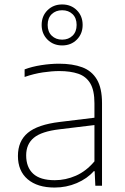

<svg xmlns="http://www.w3.org/2000/svg" viewBox="-20 -834 562 862"><path d="M225 8Q148 8 104.2 -29.2Q60.5 -66.5 60.5 -134Q60.5 -200.5 104.8 -237.5Q149 -274.5 248 -286.5L404 -305.5V-370.5Q404 -428.5 385.2 -459.8Q366.5 -491 331.2 -503Q296 -515 246 -515Q213 -515 172.5 -509Q132 -503 90.5 -488.5V-522.5Q123.5 -535 165.2 -541.5Q207 -548 245.5 -548Q306 -548 349 -532Q392 -516 415 -477.2Q438 -438.5 438 -371V0H408L405 -65.5H401Q371.5 -32 324.8 -12Q278 8 225 8ZM97.5 -136.5Q97.5 -83 129 -54Q160.5 -25 226 -25Q274.5 -25 320.8 -45.2Q367 -65.5 404 -109.5V-272.5L247 -253.5Q166.5 -244 132 -215.5Q97.5 -187 97.5 -136.5ZM259 -630Q219.5 -630 193.2 -656.2Q167 -682.5 167 -722Q167 -762 193.2 -788Q219.5 -814 259 -814Q299 -814 325 -788Q351 -762 351 -722Q351 -682.5 325 -656.2Q299 -630 259 -630ZM259 -656Q287.5 -656 305.8 -673.8Q324 -691.5 324 -722Q324 -753 305.8 -770.5Q287.5 -788 259 -788Q230.5 -788 212.2 -770.5Q194 -753 194 -722Q194 -691.5 212.2 -673.8Q230.5 -656 259 -656Z"/></svg>

Font: Encode Sans Semi Expanded Thin
Style: Regular
Weight: 100
Width: 6
Designer: Multiple Designers
Foundry: Impallari Type
Version: Version 3.000; ttfautohint (v1.8.3) -l 8 -r 50 -G 200 -x 14 